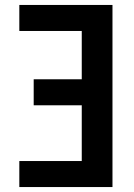

<svg xmlns="http://www.w3.org/2000/svg" viewBox="-20 -755 540 775"><path d="M58 0V-105H310V-330H116V-435H310V-630H58V-735H434V0Z"/></svg>

Font: Iosevka Term Curly Extrabold
Style: Regular
Weight: 800
Designer: Belleve Invis
Foundry: Belleve Invis
Version: Version 32.3.0